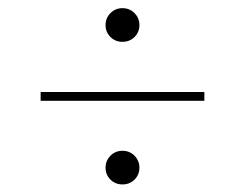

<svg xmlns="http://www.w3.org/2000/svg" viewBox="-20 -498 615 482"><path d="M287.5 -477.5Q305.5 -477.5 317.8 -465Q330 -452.5 330 -435Q330 -417.5 317.8 -405.2Q305.5 -393 287.5 -393Q269.5 -393 257.2 -405.2Q245 -417.5 245 -435Q245 -452.5 257.2 -465Q269.5 -477.5 287.5 -477.5ZM82 -267H493V-245H82ZM287.5 -119.5Q305.5 -119.5 317.8 -107Q330 -94.5 330 -77Q330 -59.5 317.8 -47.2Q305.5 -35 287.5 -35Q269.5 -35 257.2 -47.2Q245 -59.5 245 -77Q245 -94.5 257.2 -107Q269.5 -119.5 287.5 -119.5Z"/></svg>

Font: Newsreader Display ExtraLight
Style: Regular
Weight: 275
Designer: Hugues Gentile
Foundry: Production Type
Version: Version 1.002